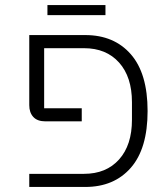

<svg xmlns="http://www.w3.org/2000/svg" viewBox="-20 -741 662 761"><path d="M168 -721H398V-681H168ZM96 -52H313Q401 -52 452 -109Q503 -166 503 -266V-336Q503 -436 452 -493Q401 -550 313 -550H155V-312H304V-260H160Q128 -260 112 -277.5Q96 -295 96 -324V-602H318Q432 -602 498.5 -526Q565 -450 565 -301Q565 -152 498.5 -76Q432 0 318 0H96Z"/></svg>

Font: IBM Plex Sans Hebrew Light
Style: Regular
Weight: 300
Designer: Mike Abbink, Paul van der Laan, Pieter van Rosmalen, Yanek Iontef
Foundry: Bold Monday
Version: Version 1.2